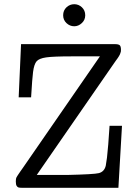

<svg xmlns="http://www.w3.org/2000/svg" viewBox="-20 -893 651 913"><path d="M55.2 -29.8Q55.2 -34.7 55.7 -39.3Q56.2 -43.9 57.1 -46.9Q58.1 -49.8 61.5 -54.9Q64.9 -60.1 67.4 -64Q69.8 -67.9 76.9 -77.9Q84 -87.9 89.8 -96.2L455.1 -625H321.8Q232.9 -625 199.5 -620.1Q166 -615.2 154.1 -601.6Q142.1 -587.9 137.2 -550.8Q133.3 -522 127.9 -430.2H68.8L80.1 -683.1H526.9Q543 -683.1 549.1 -678Q555.2 -672.9 555.2 -655.8Q555.2 -650.9 554.7 -647.9Q554.2 -645 552.5 -640.6Q550.8 -636.2 549.8 -633.5Q548.8 -630.9 545.4 -625.5Q542 -620.1 539.6 -616.5Q537.1 -612.8 530.5 -604Q523.9 -595.2 520 -588.9L154.8 -61H297.9Q428.7 -64 450.2 -69.8Q476.1 -76.7 482.9 -105Q484.9 -114.7 488.8 -144Q494.6 -192.9 501 -294.9H560.1L543 0H85Q73.7 0 68.4 -1.5Q63 -2.9 59.1 -9.3Q55.2 -15.6 55.2 -29.8ZM280.3 -820.3Q280.3 -843.3 296.1 -858.2Q312 -873 333 -873Q354 -873 369.6 -858.2Q385.3 -843.3 385.3 -820.3Q385.3 -798.3 369.1 -783.2Q353 -768.1 333 -768.1Q312 -768.1 296.1 -783.2Q280.3 -798.3 280.3 -820.3Z"/></svg>

Font: CMU Concrete
Style: Roman
Weight: 500
Version: Version 0.7.0